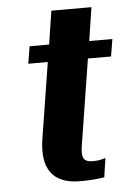

<svg xmlns="http://www.w3.org/2000/svg" viewBox="-50 -696 504 744"><g transform="rotate(-5 202.0 -324.0)"><path d="M71 -461H147L100 -166C82 -52 125 10 231 10C268 10 297 8 326 3L337 -71C321 -66 308 -63 287 -63C253 -63 242 -78 250 -127L303 -461H393L404 -528H314L334 -658H178L158 -528H82Z"/></g></svg>

Font: Aerodynamic
Style: BdObl
Weight: 500
Designer: Google
Version: Version 2.000980; 2014